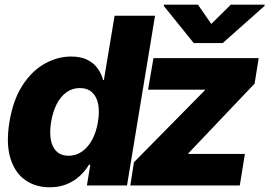

<svg xmlns="http://www.w3.org/2000/svg" viewBox="-20 -795 1155 823"><path d="M192.9 7.8Q132.3 7.8 87.9 -23.4Q43.5 -54.7 24.4 -117.2Q5.4 -179.7 20.5 -272.5Q36.6 -368.7 77.4 -430.7Q118.2 -492.7 172.9 -522.7Q227.5 -552.7 284.2 -552.7Q327.1 -552.7 355.5 -538.1Q383.8 -523.4 399.7 -500.2Q415.5 -477.1 421.9 -452.1H425.3L471.2 -727.5H644.5L524.4 0H352.5L367.2 -88.9H361.3Q346.2 -63.5 322.5 -41.3Q298.8 -19 266.4 -5.6Q233.9 7.8 192.9 7.8ZM273.9 -127.4Q306.2 -127.4 331.8 -145.5Q357.4 -163.6 375 -196Q392.6 -228.5 399.9 -272.5Q407.2 -317.4 400.6 -349.6Q394 -381.8 374.3 -399.7Q354.5 -417.5 322.3 -417.5Q290 -417.5 264.9 -399.4Q239.7 -381.3 223.1 -348.9Q206.5 -316.4 199.2 -272.5Q191.9 -229 197.8 -196.3Q203.6 -163.6 222.9 -145.5Q242.2 -127.4 273.9 -127.4ZM538.6 0 554.2 -99.6 857.4 -407.2 858.9 -410.6H614.7L637.7 -545.9H1088.9L1071.3 -436.5L788.1 -138.7L787.1 -135.3H1029.8L1007.8 0ZM828.6 -774.9 885.7 -692.4 969.2 -774.9H1114.7L1113.8 -769.5L934.6 -610.4H810.5L682.1 -769.5L683.1 -774.9Z"/></svg>

Font: Inter Tight ExtraBold
Style: Italic
Weight: 800
Italic angle: -9.39999°
Designer: Rasmus Andersson
Foundry: rsms
Version: Version 3.004